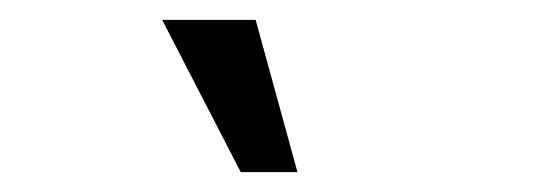

<svg xmlns="http://www.w3.org/2000/svg" viewBox="-20 -636 540 193"><path d="M222 -463 143 -616H237L279 -463Z"/></svg>

Font: Rokkitt SemiBold
Style: Regular
Weight: 600
Designer: Vernon Adams
Foundry: Vernon Adams
Version: Version 3.103